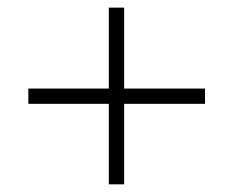

<svg xmlns="http://www.w3.org/2000/svg" viewBox="-20 -605 611 503"><path d="M54.2 -333V-373H265.1V-585H305.2V-373H517.1V-333H305.2V-122.1H265.1V-333Z"/></svg>

Font: Open Sans Light
Style: Regular
Weight: 300
Foundry: Ascender Corporation
Version: Version 1.10